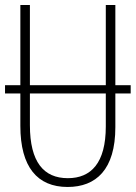

<svg xmlns="http://www.w3.org/2000/svg" viewBox="-20 -734 540 764"><path d="M249 10C362 10 439 -59 439 -228V-362H500V-395H439V-714H401V-395H99V-714H61V-395H0V-362H61V-233C61 -69 129 10 249 10ZM99 -236V-362H401V-231C401 -85 342 -25 250 -25C154 -25 99 -89 99 -236Z"/></svg>

Font: Noto Sans Mono ExtraCondensed ExtraLight
Style: Regular
Weight: 200
Width: 2
Designer: Monotype Design Team
Foundry: Monotype Imaging Inc.
Version: Version 2.014